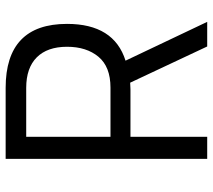

<svg xmlns="http://www.w3.org/2000/svg" viewBox="-56 -680 736 663"><g transform="rotate(-90 311.5 -348.0)"><path d="M358 -266 335 -265H171V0H95V-696H340Q561 -696 561 -484Q561 -322 434 -282L568 0H483ZM482 -484Q482 -552 445.5 -588.5Q409 -625 340 -625H171V-334H341Q413 -334 447.5 -375.5Q482 -417 482 -484Z"/></g></svg>

Font: TypoPRO Titillium Maps
Style: 400 wt
Weight: 400
Designer: Campivisivi
Foundry: Accademia di Belle Arti di Urbino and students of MA course of Visual design
Version: Version 001.001